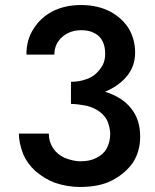

<svg xmlns="http://www.w3.org/2000/svg" viewBox="-20 -731 616 763"><path d="M262 -406V-343Q343 -343 394 -365Q451 -388 484 -428Q517 -468 517 -522Q517 -574 492 -617Q466 -659 418 -685Q368 -711 302 -711Q238 -711 189 -686Q141 -661 113 -616Q85 -573 85 -514H196Q196 -556 227 -584Q258 -611 303 -611Q335 -611 356 -599Q378 -588 388 -566Q398 -547 398 -516Q398 -494 389 -474Q378 -454 362 -439Q344 -422 319 -415Q294 -406 262 -406ZM297 12Q374 12 423 -13Q475 -39 507 -83Q537 -128 537 -188Q537 -240 516 -278Q495 -315 458 -339Q420 -363 370 -374Q306 -385 262 -385V-318Q287 -318 327 -310Q354 -303 376 -287Q397 -271 407 -250Q418 -220 418 -200Q418 -167 404 -141Q391 -117 362 -103Q337 -90 299 -90Q272 -90 236 -104Q207 -118 191 -142Q174 -168 174 -200H55Q55 -164 72 -119Q88 -81 121 -51Q158 -20 197 -5Q248 12 297 12Z"/></svg>

Font: NM-font
Style: Medium
Weight: 500
Designer: ""
Foundry: ""
Version: ""